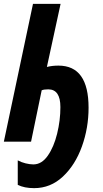

<svg xmlns="http://www.w3.org/2000/svg" viewBox="-21 -734 533 995"><path d="M71 224V97Q89 107 111.5 112.5Q134 118 152 118Q195 118 226.5 73Q258 28 275 -41Q292 -110 292 -179Q292 -271 229 -271Q206 -271 195 -266L140 0H-1L150 -714H293L222 -387Q249 -394 282 -394Q438 -394 438 -176Q438 -71 403.5 25Q369 121 305 181Q241 241 156 241Q105 241 71 224Z"/></svg>

Font: Noto Sans Display Ex Bold Cond
Style: Italic
Weight: 800
Width: 3
Italic angle: -12°
Designer: Monotype Design team
Foundry: Monotype Imaging Inc.
Version: Version 1.000